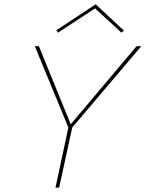

<svg xmlns="http://www.w3.org/2000/svg" viewBox="-20 -873 677 893"><path d="M422 -834 250 -721 242 -732 425 -853 556 -731 545 -721ZM637 -658 316 -280 255 0H238L298 -280L142 -658H161L309 -295L615 -658Z"/></svg>

Font: EauTestText Thin
Style: Italic
Weight: 250
Italic angle: -12°
Designer: Christian Thalmann (Catharsis Fonts)
Version: Version 0.001;PS 000.001;hotconv 1.0.88;makeotf.lib2.5.64775